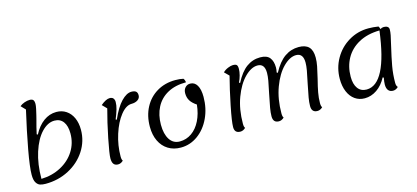

<svg xmlns="http://www.w3.org/2000/svg" viewBox="-63 -1275 3912 1800"><g transform="rotate(-15 1892.5 -374.5)"><path d="M655 -380Q655 -269 594.5 -176Q534 -83 431 -29Q328 25 205 25Q174 25 152 18Q130 11 114.5 -14Q99 -39 99 -90Q99 -163 129.5 -330Q160 -497 206 -696L165 -739Q184 -755 211.5 -764.5Q239 -774 262 -774Q286 -774 296 -762.5Q306 -751 306 -723Q306 -708 299.5 -676.5Q293 -645 286.5 -620Q280 -595 277 -582Q256 -507 243 -445L253 -440Q293 -517 350 -558.5Q407 -600 474 -600Q528 -600 569 -572.5Q610 -545 632.5 -495.5Q655 -446 655 -380ZM551 -371Q551 -445 521 -485.5Q491 -526 436 -526Q370 -526 310.5 -463Q251 -400 214.5 -286.5Q178 -173 178 -30Q283 -33 368.5 -78.5Q454 -124 502.5 -200.5Q551 -277 551 -371Z M852 -48Q852 -90 881.5 -237Q911 -384 945 -509L903 -552Q955 -596 991 -596Q1015 -596 1026 -582Q1037 -568 1037 -547Q1037 -515 1026 -477Q1015 -439 994 -388L1004 -383Q1052 -493 1104 -547Q1156 -601 1203 -601Q1233 -601 1247 -589.5Q1261 -578 1261 -552Q1261 -524 1237 -507.5Q1213 -491 1176 -491Q1122 -491 1069 -424.5Q1016 -358 982.5 -253Q949 -148 949 -40Q949 -9 959 2Q936 25 908 25Q880 25 866 7.5Q852 -10 852 -48Z M1286 -238Q1286 -344 1329.5 -426Q1373 -508 1451 -554Q1529 -600 1629 -600Q1674 -600 1707 -592Q1719 -577 1721 -554Q1616 -554 1541.5 -513Q1467 -472 1429 -398.5Q1391 -325 1391 -230Q1391 -139 1425.5 -86Q1460 -33 1523 -33Q1587 -33 1639 -69.5Q1691 -106 1724 -172.5Q1757 -239 1766 -326Q1724 -354 1705.5 -384.5Q1687 -415 1687 -456Q1687 -489 1706 -510.5Q1725 -532 1755 -532Q1798 -532 1821.5 -492Q1845 -452 1845 -380Q1845 -269 1801.5 -176Q1758 -83 1683 -29Q1608 25 1518 25Q1448 25 1395.5 -7.5Q1343 -40 1314.5 -99.5Q1286 -159 1286 -238Z M2039 -33Q2039 -85 2069 -234Q2099 -383 2132 -509L2089 -552Q2109 -572 2138 -584Q2167 -596 2187 -596Q2214 -596 2223.5 -586Q2233 -576 2233 -547Q2233 -520 2224 -486Q2215 -452 2200 -422L2210 -417Q2260 -514 2319.5 -557Q2379 -600 2452 -600Q2517 -600 2544.5 -565.5Q2572 -531 2572 -470Q2572 -449 2566 -422L2576 -417Q2628 -514 2689.5 -557Q2751 -600 2826 -600Q2892 -600 2924 -567Q2956 -534 2956 -464Q2956 -424 2947.5 -381Q2939 -338 2922 -267Q2903 -193 2893.5 -141.5Q2884 -90 2884 -40Q2884 -9 2894 2Q2871 25 2843 25Q2787 25 2787 -38Q2787 -73 2795 -119Q2803 -165 2820 -247Q2837 -325 2844.5 -368Q2852 -411 2852 -443Q2852 -533 2783 -533Q2722 -533 2658 -469Q2594 -405 2552 -292Q2510 -179 2510 -40Q2510 -9 2520 2Q2497 25 2469 25Q2413 25 2413 -38Q2413 -73 2421 -119Q2429 -165 2446 -247Q2463 -325 2470.5 -368Q2478 -411 2478 -443Q2478 -533 2409 -533Q2348 -533 2284 -469Q2220 -405 2178 -292Q2136 -179 2136 -40Q2136 -9 2146 2Q2123 25 2095 25Q2039 25 2039 -33Z M3667 -386Q3642 -280 3628 -202Q3614 -124 3614 -40Q3614 -12 3628 2Q3605 25 3577 25Q3548 25 3532 6Q3516 -13 3516 -50Q3516 -76 3524 -116L3514 -121Q3477 -51 3421.5 -13Q3366 25 3303 25Q3249 25 3208 -4Q3167 -33 3144.5 -86.5Q3122 -140 3122 -210Q3122 -317 3173 -406.5Q3224 -496 3311.5 -548Q3399 -600 3502 -600Q3549 -600 3600 -592Q3610 -576 3611 -564Q3628 -575 3646 -575Q3669 -575 3682 -565.5Q3695 -556 3695 -538Q3695 -514 3689 -483.5Q3683 -453 3667 -386ZM3599 -554Q3481 -552 3397 -506Q3313 -460 3269.5 -381.5Q3226 -303 3226 -204Q3226 -131 3256 -90.5Q3286 -50 3341 -50Q3535 -50 3599 -554Z"/></g></svg>

Font: Lemonada Light
Style: Regular
Weight: 300
Designer: Mohamed Gaber (Arabic) Eduardo Tunni (Latin)
Foundry: Kief Type Foundry
Version: Version 3.006